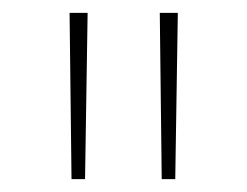

<svg xmlns="http://www.w3.org/2000/svg" viewBox="-20 -820 383 298"><path d="M91 -542H112L116 -800H88ZM231 -542H252L256 -800H228Z"/></svg>

Font: Noto Sans Malayalam SemiCondensed Thin
Style: Regular
Weight: 100
Width: 4
Designer: Jelle Bosma - Monotype Design Team
Foundry: Monotype Imaging Inc.
Version: Version 2.104